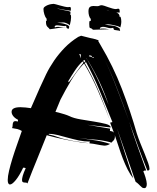

<svg xmlns="http://www.w3.org/2000/svg" viewBox="-20 -902 814 994"><path d="M556 -163 550 -166Q508 -177 461 -180Q414 -183 365 -193Q413 -183 459 -177.5Q505 -172 550 -157Q536 -148 520 -148Q501 -150 482.5 -154Q464 -158 443 -160Q443 -166 446 -169Q417 -169 388.5 -175Q360 -181 333 -188.5Q306 -196 280.5 -202.5Q255 -209 233 -209Q233 -206 232 -206Q258 -201 281 -192Q304 -183 333 -178Q361 -171 387.5 -168Q414 -165 440 -160Q398 -164 354.5 -172Q311 -180 269 -190L222 -202Q197 -138 171.5 -76.5Q146 -15 122 48Q120 44 115.5 43.5Q111 43 106.5 43Q102 43 98 40.5Q94 38 94 30Q94 22 98 7.5Q102 -7 113 -31Q111 -33 106.5 -33.5Q102 -34 100 -34Q80 8 61.5 30.5Q43 53 32 53Q20 53 20 30Q20 11 27 -18.5Q34 -48 44.5 -82Q55 -116 68 -152.5Q81 -189 93 -224Q82 -231 69.5 -234Q57 -237 42 -239Q45 -243 45 -249Q45 -255 46 -261Q47 -267 50 -271Q53 -275 61 -275Q63 -275 73 -273V-282Q57 -290 48.5 -301Q40 -312 40 -323Q40 -347 86 -347Q99 -347 112.5 -345.5Q126 -344 140 -342L186 -447Q201 -481 218.5 -517Q236 -553 260 -588Q284 -623 314.5 -654.5Q345 -686 385 -711L400 -717Q428 -710 445.5 -705.5Q463 -701 474 -699Q484 -695 490 -694H489L490 -691Q490 -690 489 -689L501 -668Q566 -559 611 -442Q656 -325 688 -212Q696 -187 707.5 -158.5Q719 -130 729.5 -104.5Q740 -79 747 -58.5Q754 -38 754 -29Q754 -22 751 -20.5Q748 -19 743 -19Q717 -84 694 -147Q671 -209 649 -272Q669 -209 691 -147Q714 -84 737 -19H730Q724 -19 722 -13Q724 -11 727 -2.5Q730 6 733 15.5Q736 25 738 35Q740 45 740 50Q740 72 727 72Q720 72 716 69Q712 66 707 61L697 51Q691 45 682 39L586 -237Q607 -172 627.5 -107Q648 -42 670 21Q654 2 640.5 -25Q627 -52 615.5 -82Q604 -112 594 -143.5Q584 -175 574 -203Q574 -201 574.5 -199.5Q575 -198 575 -196Q575 -180 565 -172ZM550 -267Q552 -267 556 -268.5Q560 -270 562 -270Q529 -353 496.5 -431Q464 -509 425 -581L419 -575L434 -548Q469 -484 497 -416Q525 -348 550 -276Q521 -354 487.5 -431.5Q454 -509 416 -572L412 -570Q378 -535 348.5 -486Q319 -437 293 -386L267 -323L284 -319Q299 -315 313.5 -310.5Q328 -306 339 -301Q361 -290 397 -284Q433 -278 467.5 -272.5Q502 -267 527.5 -260.5Q553 -254 553 -242L431 -256Q442 -254 458 -251.5Q474 -249 490.5 -246Q507 -243 523 -240.5Q539 -238 550 -236Q550 -233 549.5 -230.5Q549 -228 549 -226Q549 -224 551.5 -223.5Q554 -223 557.5 -222.5Q561 -222 564 -220Q567 -219 570 -214ZM333 -481Q335 -481 334.5 -478.5Q334 -476 335 -476Q337 -476 347 -490Q357 -504 370 -522Q383 -540 395 -556Q407 -572 412 -577L407 -584Q386 -564 368 -537Q350 -510 333 -481ZM434 -589Q466 -535 493 -476Q519 -418 542 -360Q523 -418 496 -476Q468 -535 435 -589ZM587 -439Q618 -359 648 -276Q620 -357 589 -436Q560 -514 522 -593Q558 -517 587 -439ZM440 -611Q453 -608 458 -605Q463 -602 465 -602L466 -605Q467 -605 462 -606Q457 -607 454 -608L456 -612L444 -616ZM391 -621 399 -600 398 -621Q396 -621 393.5 -622Q391 -623 389 -623ZM417 -592 410 -587 416 -579 422 -585ZM431 -594H432L427 -601V-600ZM604 -815Q606 -810 607 -803.5Q608 -797 608 -791Q608 -782 606.5 -775Q605 -768 603 -760L600 -762Q595 -765 586 -767.5Q577 -770 568 -772Q559 -774 551 -775Q543 -776 540 -776Q535 -776 531 -775.5Q527 -775 522 -775Q542 -771 561.5 -769.5Q581 -768 600 -754V-751Q600 -748 601 -746Q602 -744 602 -743L601 -742Q595 -744 585.5 -745Q576 -746 570 -748L566 -758Q558 -756 554 -756Q544 -756 534 -759.5Q524 -763 514 -763Q509 -763 503 -761Q497 -759 497 -753Q502 -754 506 -754H516Q526 -754 535 -752Q541 -751 547 -750H541H529Q511 -750 498.5 -749Q486 -748 467 -748H461Q456 -754 452.5 -755Q449 -756 446.5 -757Q444 -758 443 -762Q442 -766 442 -778Q442 -784 442.5 -789Q443 -794 447 -794L450 -793V-804Q444 -810 441 -821Q438 -832 438 -843Q438 -860 445 -865.5Q452 -871 463 -871Q468 -871 473 -870.5Q478 -870 483 -870Q491 -870 495 -872.5Q499 -875 508 -875Q511 -875 520 -872Q529 -869 540 -865Q551 -861 562 -858Q573 -855 580 -855Q583 -855 586 -856Q589 -857 591 -857Q598 -857 599 -850.5Q600 -844 600 -837H589H582Q589 -835 593 -831Q599 -826 599 -815ZM347 -824Q348 -820 348 -813Q348 -804 346.5 -795.5Q345 -787 343 -779L341 -770L340 -772Q337 -776 326 -781Q315 -786 307 -786Q305 -786 300.5 -785.5Q296 -785 291 -785Q286 -785 281.5 -784.5Q277 -784 276 -784Q282 -783 291.5 -782.5Q301 -782 310.5 -779.5Q320 -777 328 -773.5Q336 -770 339 -763Q335 -752 334 -752L329 -755Q328 -756 325 -757L322 -769Q320 -767 315 -767Q313 -767 307 -767.5Q301 -768 294.5 -769Q288 -770 282.5 -770.5Q277 -771 274 -771Q267 -771 263 -766Q264 -764 264 -760Q271 -763 280 -763Q283 -763 288.5 -762.5Q294 -762 301 -761.5Q308 -761 313.5 -760Q319 -759 322 -758Q314 -760 309 -760Q303 -760 294 -759Q285 -758 275 -756L256 -753Q247 -752 241 -751H237Q234 -756 230.5 -758.5Q227 -761 224 -765Q221 -769 219.5 -774.5Q218 -780 218 -791Q218 -795 222 -795L221 -806Q214 -813 209.5 -828Q205 -843 205 -855Q205 -862 211.5 -867Q218 -872 226.5 -875.5Q235 -879 244 -880.5Q253 -882 258 -882Q260 -882 269.5 -879.5Q279 -877 291 -873.5Q303 -870 314.5 -867.5Q326 -865 332 -865Q334 -865 337 -865.5Q340 -866 342 -866Q347 -866 347 -855Q347 -853 346.5 -850.5Q346 -848 346 -846Q333 -849 311 -851.5Q289 -854 275 -860Q282 -856 291.5 -853.5Q301 -851 311 -849.5Q321 -848 330 -846Q339 -844 345 -841Q345 -837 344.5 -833Q344 -829 344 -825ZM531 -851Q539 -846 547 -844L551 -843Q549 -844 547 -844Q540 -847 531 -851ZM554 -749Q551 -749 548 -750Q551 -749 554 -749Z"/></svg>

Font: Finger Paint
Style: Regular
Weight: 400
Designer: Ralph du Carrois
Foundry: Ralph du Carrois
Version: Version 1.002